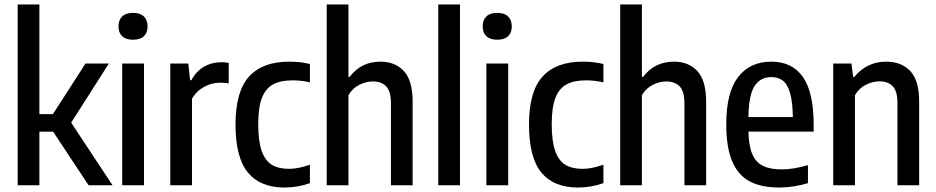

<svg xmlns="http://www.w3.org/2000/svg" viewBox="-20 -828 4183 858"><path d="M376 0 217.5 -239.5H156V0H59V-808H156V-318H216.5L362 -544H466.5L298 -280L483 0Z M526 0V-544H623.5V0ZM509.5 -710Q509.5 -738.5 526 -754.5Q542.5 -770.5 574.5 -770.5Q606.5 -770.5 623 -754.5Q639.5 -738.5 639.5 -710Q639.5 -682 623 -666.2Q606.5 -650.5 574.5 -650.5Q542.5 -650.5 526 -666.2Q509.5 -682 509.5 -710Z M741 -544H821.5L829.5 -469.5H835Q857 -510 891.8 -530Q926.5 -550 969.5 -550Q986 -550 1002 -547V-455.5Q986.5 -458.5 963.5 -458.5Q925.5 -458.5 891 -439.2Q856.5 -420 838 -386.5V0H741Z M1032.5 -271.5Q1032.5 -420 1093.2 -486.2Q1154 -552.5 1272.5 -552.5Q1322.5 -552.5 1365 -542V-460Q1326 -469 1288.5 -469Q1234 -469 1200.5 -451Q1167 -433 1150.5 -390.5Q1134 -348 1134 -274Q1134 -198 1149.2 -154.2Q1164.5 -110.5 1194.2 -92Q1224 -73.5 1271.5 -73.5Q1313 -73.5 1365 -92V-9.5Q1309.5 10 1251.5 10Q1143 10 1087.8 -57Q1032.5 -124 1032.5 -271.5Z M1440 -808H1537V-484.5H1542.5Q1593.5 -552.5 1680.5 -552.5Q1746 -552.5 1785 -510.2Q1824 -468 1824 -372.5V0H1727V-367Q1727 -419.5 1706 -441.8Q1685 -464 1646 -464Q1616 -464 1585.8 -449Q1555.5 -434 1537 -402.5V0H1440Z M1938.5 0V-808H2035.5V0Z M2153.5 0V-544H2251V0ZM2137 -710Q2137 -738.5 2153.5 -754.5Q2170 -770.5 2202 -770.5Q2234 -770.5 2250.5 -754.5Q2267 -738.5 2267 -710Q2267 -682 2250.5 -666.2Q2234 -650.5 2202 -650.5Q2170 -650.5 2153.5 -666.2Q2137 -682 2137 -710Z M2344 -271.5Q2344 -420 2404.8 -486.2Q2465.5 -552.5 2584 -552.5Q2634 -552.5 2676.5 -542V-460Q2637.5 -469 2600 -469Q2545.5 -469 2512 -451Q2478.5 -433 2462 -390.5Q2445.5 -348 2445.5 -274Q2445.5 -198 2460.8 -154.2Q2476 -110.5 2505.8 -92Q2535.5 -73.5 2583 -73.5Q2624.5 -73.5 2676.5 -92V-9.5Q2621 10 2563 10Q2454.5 10 2399.2 -57Q2344 -124 2344 -271.5Z M2751.5 -808H2848.5V-484.5H2854Q2905 -552.5 2992 -552.5Q3057.5 -552.5 3096.5 -510.2Q3135.5 -468 3135.5 -372.5V0H3038.5V-367Q3038.5 -419.5 3017.5 -441.8Q2996.5 -464 2957.5 -464Q2927.5 -464 2897.2 -449Q2867 -434 2848.5 -402.5V0H2751.5Z M3616 -240H3324.5Q3326 -176 3341.8 -139.2Q3357.5 -102.5 3389.5 -86.8Q3421.5 -71 3473.5 -71Q3524.5 -71 3590.5 -90V-9.5Q3525 10 3462.5 10Q3380.5 10 3328.8 -18.2Q3277 -46.5 3251.2 -108.8Q3225.5 -171 3225.5 -273Q3225.5 -415 3278.5 -483.8Q3331.5 -552.5 3427 -552.5Q3519.5 -552.5 3567.8 -484.2Q3616 -416 3616 -271ZM3324.5 -305H3523Q3522 -373.5 3510.5 -412.8Q3499 -452 3478.2 -467.8Q3457.5 -483.5 3426.5 -483.5Q3378.5 -483.5 3352.2 -444Q3326 -404.5 3324.5 -305Z M3703.5 -544H3785L3792.5 -484.5H3798Q3824.5 -517.5 3860.5 -535Q3896.5 -552.5 3939.5 -552.5Q4008 -552.5 4047.8 -510.5Q4087.5 -468.5 4087.5 -374.5V0H3990.5V-368Q3990.5 -420.5 3969.5 -442.5Q3948.5 -464.5 3909.5 -464.5Q3879.5 -464.5 3849.2 -449.2Q3819 -434 3800.5 -402.5V0H3703.5Z"/></svg>

Font: Encode Sans Condensed Medium
Style: Regular
Weight: 500
Width: 3
Designer: Multiple Designers
Foundry: Impallari Type
Version: Version 2.000